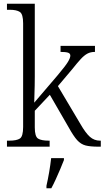

<svg xmlns="http://www.w3.org/2000/svg" viewBox="-20 -780 556 1021"><path d="M17 0V-32H29Q69 -32 86 -43.5Q103 -55 103 -105V-656Q103 -705 85.5 -716.5Q68 -728 32 -728H17V-760H165V-374Q165 -354 164.5 -325.5Q164 -297 163 -271.5Q162 -246 162 -234L285 -378Q328 -429 341 -450.5Q354 -472 354 -484Q354 -496 341.5 -500Q329 -504 302 -504V-536H485V-504Q462 -504 445 -495Q428 -486 409.5 -466Q391 -446 364 -412L288 -322L408 -120Q435 -73 458 -52.5Q481 -32 512 -32H516V0H504Q460 0 435 -6.5Q410 -13 390.5 -34.5Q371 -56 345 -103L245 -276L165 -191V-102Q165 -54 182.5 -43Q200 -32 239 -32H244V0ZM227 208Q235 173 241.5 135Q248 97 252 61H320V71Q312 92 300.5 119Q289 146 276.5 173.5Q264 201 253 221H227Z"/></svg>

Font: Noto Serif SemiCondensed Light
Style: Regular
Weight: 300
Width: 4
Designer: Monotype Design Team
Foundry: Monotype Imaging Inc.
Version: Version 2.013